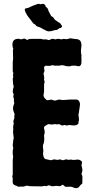

<svg xmlns="http://www.w3.org/2000/svg" viewBox="-20 -997 528 1023"><path d="M151.9 -790H198.2L209 -787.1H227.1L241.2 -783.2L255.9 -790Q264.2 -791 274.9 -787.1Q286.1 -791 293.9 -790L308.1 -787.1L318.8 -790L334 -788.1L355 -793L374 -790Q396 -788.1 396 -787.1Q414.1 -781.7 414.1 -755.4Q414.1 -748 412.1 -736.3Q410.2 -724.6 412.1 -713.9Q414.1 -703.1 414.1 -700.2Q414.1 -697.3 413.6 -694.3Q413.1 -691.4 414.1 -675.8Q416 -644 398.4 -644L382.8 -647H365.2Q357.9 -647 355 -644H337.9L312 -649.9L293.9 -647H272L258.8 -649.9Q249.5 -646 243.2 -646H234.4L226.1 -647Q218.3 -647 215.8 -640.1Q213.9 -638.7 215.3 -631.8Q216.8 -625 216.8 -620.1Q216.8 -615.2 211.9 -606L214.8 -589.8Q215.8 -586.9 215.3 -581.1Q214.8 -575.2 214.8 -572.3Q214.8 -569.3 216.8 -565.4Q218.8 -561.5 216.8 -556.2Q214.8 -550.3 214.8 -547.9V-507.8L211.9 -491.2Q211.9 -481 218.8 -473.1Q225.6 -465.8 228.5 -463.9Q231.4 -461.9 241.7 -464.4Q252.4 -466.8 255.9 -465.8L270 -460.9Q276.4 -460.9 293.9 -466.8L314.9 -463.9L356.9 -466.8H381.8Q391.6 -466.8 396 -463.9Q409.2 -453.1 405.3 -431.6Q401.4 -410.2 400.9 -402.3Q400.9 -394.5 397.9 -388.2L400.9 -358.9Q400.9 -354 399.4 -352.1Q397.9 -350.1 398.4 -345.2Q398.9 -340.3 397.9 -339.8Q389.6 -323.2 350.1 -331.1L335.9 -328.1L325.2 -331.1L311 -328.1L293.9 -335.9L284.2 -334L273.9 -335.9L261.2 -334Q250.5 -332.5 247.6 -334.5Q244.1 -335.9 240.2 -335.9Q236.3 -335.9 224.1 -328.6Q211.9 -321.3 214.8 -312.5Q217.8 -304.2 217.8 -295.4V-285.6L214.8 -277.8L215.8 -256.8Q215.8 -237.8 209 -224.1Q208 -212.9 210 -203.1Q211.9 -192.9 210 -184.1Q208 -175.3 212.4 -161.6Q216.8 -147.9 230 -147.9L251 -143.1L268.1 -147.9L287.1 -145L299.8 -147.9L314.9 -143.1L332 -147.9Q339.8 -147.9 344.2 -145L357.9 -147Q358.4 -147 367.2 -145Q379.4 -145 389.6 -146.5Q400.4 -147.9 409.2 -142.1Q418 -136.7 417 -130.9Q416 -125 415.5 -123Q415 -121.1 414.6 -119.6Q414.1 -118.2 414.1 -116.2Q414.1 -114.3 417 -104Q419.9 -93.8 418.9 -87.4Q418 -81.1 417 -78.6Q416 -76.2 415 -74.2Q414.1 -72.3 414.1 -70.3Q414.1 -68.4 418.9 -59.1V-30.8Q418.9 -19.5 418 -18.6Q417 -17.6 412.6 -14.2Q408.2 -11.2 403.3 -3.9Q392.1 12.7 366.2 0Q359.4 -3.4 345.2 -2Q330.1 -1 327.1 -2.4Q324.2 -3.9 320.3 -8.3Q316.4 -12.7 314 -12.7Q312 -12.7 307.1 -8.8Q302.2 -4.9 298.8 -4.9L279.8 -6.8Q276.9 -6.8 268.6 -5.4Q260.3 -3.9 254.9 -4.9L242.2 -9.8Q236.8 -9.8 227.1 -4.9L216.8 -6.8L203.1 -3.9Q153.3 -3.9 140.1 -4.9L122.1 -7.8L106 -2.9H85L79.1 -2Q75.7 -2 72.3 -4.4Q68.8 -6.8 67.4 -7.3Q65.9 -7.8 62 -8.8Q58.1 -9.8 55.7 -11.7Q53.2 -13.7 49.8 -17.6Q46.9 -21 47.4 -33.2Q47.9 -45.4 47.9 -46.9L44.9 -58.1L47.9 -64.9V-145Q49.8 -152.8 49.8 -168L47.9 -173.8V-194.8L50.8 -207L47.9 -223.1Q48.8 -239.3 50.8 -251L53.2 -261.2L49.8 -290Q48.8 -293 49.8 -297.9Q50.8 -302.7 50.8 -304.2L49.8 -320.8L53.2 -339.8L50.8 -351.1Q50.8 -352.1 53.7 -358.9Q56.6 -366.2 56.6 -373Q56.2 -379.9 56.2 -380.9L58.1 -388.2Q57.1 -392.1 52.2 -404.3Q47.4 -416.5 50.8 -431.2L56.2 -448.2Q56.2 -451.2 54.7 -455.1Q53.2 -459 54.2 -462.9Q55.7 -468.3 52.7 -475.1Q49.8 -481.9 51.3 -486.3Q52.7 -490.7 53.2 -493.2L47.9 -506.8Q47.9 -520.5 53.2 -535.6Q47.9 -551.8 47.9 -577.1L50.8 -586.9L48.8 -597.2Q50.8 -599.1 50.8 -609.9Q47.9 -612.3 47.9 -619.1V-667L49.8 -683.1Q48.8 -694.3 48.8 -729L50.8 -738.8L47.9 -744.1Q43 -770.5 52.7 -781.2Q62.5 -792 83 -790L91.8 -787.1Q109.4 -793.5 114.3 -790Q119.1 -787.1 121.6 -785.6Q124 -784.2 126 -784.7Q127.9 -785.2 131.8 -787.6Q135.7 -790 151.9 -790ZM263.2 -834 252 -831.1Q235.4 -828.1 226.6 -833.5Q216.8 -838.9 212.9 -840.3Q209 -841.8 201.2 -846.7Q193.4 -851.6 190.4 -852.1Q187.5 -853 183.1 -854.5Q177.7 -856 175.8 -857.4Q173.8 -858.9 172.4 -860.4Q170.9 -861.8 169.9 -863.3Q168.9 -865.2 167.5 -866.2Q166 -867.2 162.1 -869.1Q158.2 -871.1 156.7 -873Q155.3 -875 147.5 -885.7Q139.6 -896.5 135.3 -901.4Q130.4 -906.7 124 -917Q105 -947.8 116.2 -952.1Q118.2 -953.1 124 -953.6Q129.9 -954.1 140.1 -959.5Q150.9 -964.8 155.8 -966.8L175.8 -974.1Q184.1 -977.1 185.1 -977.1L194.8 -974.1Q197.3 -974.1 202.1 -975.6Q216.3 -979.5 222.2 -966.8L223.1 -961.9Q225.1 -960 230 -956.1Q234.9 -952.1 236.8 -944.8Q238.3 -937.5 241.2 -933.1Q244.1 -929.2 244.1 -928.2L252.9 -911.1Q253.9 -910.2 257.8 -908.7Q263.7 -906.2 267.6 -898.9Q271 -891.6 274.9 -890.1Q278.3 -888.2 281.2 -885.7Q284.2 -882.8 291 -878.9Q297.9 -875 299.8 -874Q300.8 -873 301.8 -871.1Q302.7 -869.1 308.6 -861.8Q314.5 -854.5 303.2 -848.1Q296.9 -848.6 291 -842.8Q284.7 -836.9 278.8 -836.9Q272.9 -836.9 272 -836.4Q271 -835.9 267.6 -835.4Q264.2 -835 263.2 -834Z"/></svg>

Font: AntiqueNobleBoldCondensed
Style: BoldCondensed
Weight: 700
Version: Version 001.000